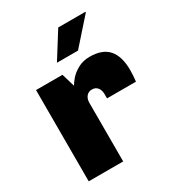

<svg xmlns="http://www.w3.org/2000/svg" viewBox="-173 -826 853 931"><g transform="rotate(-30 253.0 -360.0)"><path d="M494 -367Q494 -335 490 -304H328V-328Q328 -350 317 -364Q306 -378 286 -378Q266 -378 254.5 -364Q243 -350 243 -328V0H50V-511H198L220 -437Q226 -449 243 -469Q260 -489 289 -505Q318 -521 355 -521Q427 -521 460.5 -482Q494 -443 494 -367ZM446 -720 448 -717 322 -575H204L295 -720Z"/></g></svg>

Font: Chivo Black
Style: Regular
Weight: 900
Designer: Hector Gatti
Foundry: Omnibus-Type
Version: Version 1.007